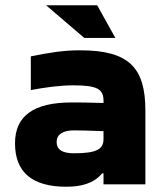

<svg xmlns="http://www.w3.org/2000/svg" viewBox="-20 -700 616 729"><path d="M284 -509C222 -509 172 -501 97 -486V-358C155 -369 211 -376 258 -376C351 -376 373 -361 373 -317V-309C316 -311 274 -311 252 -311C108 -311 37 -260 37 -156C37 -46 102 9 232 9C287 9 336 -3 368 -42H373V0H532V-280C532 -443 470 -509 284 -509ZM155 -680 300 -556H418L349 -680ZM195 -161C195 -189 218 -205 261 -205C280 -205 321 -204 373 -202V-172C373 -135 350 -118 261 -118C218 -118 195 -131 195 -161Z"/></svg>

Font: LT Wave Text Black
Style: Regular
Weight: 900
Designer: Daniel Lyons
Version: Version 2.5 (Glyphs App)